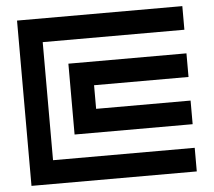

<svg xmlns="http://www.w3.org/2000/svg" viewBox="-51 -755 901 810"><g transform="rotate(-5 400.0 -350.0)"><path d="M50 -700V0H750V-100H150V-600H750V-700ZM250 -500V-200H750V-300H350V-400H750V-500Z"/></g></svg>

Font: Mourier
Style: Regular
Weight: 400
Designer: Eric Mourier
Foundry: Velvetyne Type Foundry
Version: Version 2.000;hotconv 1.0.109;makeotfexe 2.5.65596